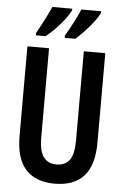

<svg xmlns="http://www.w3.org/2000/svg" viewBox="-62 -981 671 1034"><g transform="rotate(5 273.5 -463.5)"><path d="M484 -231Q484 -108 430.5 -49Q377 10 273 10Q171 10 117 -48.5Q63 -107 63 -229V-714H180V-231Q180 -158 204 -126Q228 -94 274 -94Q321 -94 344.5 -125.5Q368 -157 368 -232V-714H484ZM442 -928Q433 -907 411 -878.5Q389 -850 363 -822.5Q337 -795 317 -777H259V-789Q283 -830 305 -873Q327 -916 335 -937H442ZM286 -928Q275 -906 254.5 -879Q234 -852 208 -825Q182 -798 156 -777H103V-789Q127 -832 148 -873.5Q169 -915 179 -937H286Z"/></g></svg>

Font: Noto Sans Ethiopic ExtraCondensed SemiBold
Style: Regular
Weight: 600
Width: 2
Designer: Monotype Design Team
Foundry: Monotype Imaging Inc.
Version: Version 2.102; ttfautohint (v1.8.4.7-5d5b)